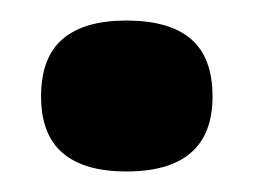

<svg xmlns="http://www.w3.org/2000/svg" viewBox="-20 -423 247 187"><path d="M103 -256Q62 -256 41 -274Q20 -292 20 -329Q20 -367 41 -385Q62 -403 103 -403Q145 -403 166 -385Q187 -367 187 -329Q187 -256 103 -256Z"/></svg>

Font: Bricolage Grotesque 60pt SemiBold
Style: Regular
Weight: 600
Version: Version 1.001;gftools[0.9.33.dev8+g029e19f]